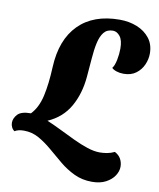

<svg xmlns="http://www.w3.org/2000/svg" viewBox="-139 -757 862 1040"><g transform="rotate(10 291.5 -236.5)"><path d="M438 209Q384 209 340 188Q296 167 258.5 136Q221 105 185 74Q149 43 111 21.5Q73 0 28 0Q-4 0 -22 12Q-32 6 -38 -6Q-44 -18 -44 -31Q-44 -56 -24 -77.5Q-4 -99 49 -99Q87 -139 102 -206Q117 -273 121 -366Q128 -518 209.5 -600Q291 -682 435 -682Q487 -682 530.5 -664.5Q574 -647 600.5 -613Q627 -579 627 -529Q627 -498 613.5 -467.5Q600 -437 573 -417Q546 -397 505 -397Q484 -397 466 -403Q448 -409 440 -418Q452 -433 458.5 -465.5Q465 -498 465 -528Q465 -574 448 -595.5Q431 -617 409 -617Q377 -617 359.5 -595.5Q342 -574 333.5 -536Q325 -498 321.5 -449Q318 -400 313 -346Q305 -253 264.5 -181.5Q224 -110 144 -75Q182 -59 222.5 -39Q263 -19 304 0.5Q345 20 383 32.5Q421 45 452 45Q471 45 491.5 41.5Q512 38 533 28Q556 40 566.5 59.5Q577 79 577 102Q577 127 561 151.5Q545 176 514 192.5Q483 209 438 209Z"/></g></svg>

Font: Sansita Swashed ExtraBold
Style: Regular
Weight: 800
Designer: Pablo Cosgaya
Foundry: Omnibus-Type
Version: Version 1.003; ttfautohint (v1.8.3)